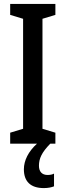

<svg xmlns="http://www.w3.org/2000/svg" viewBox="-20 -734 336 981"><path d="M179 113C179 76 193 45 237 0H263V-56L197 -76V-638L263 -658V-714H32V-658L98 -638V-76L32 -56V0H169C125 40 102 86 102 131C102 193 136 227 204 227C226 227 244 223 256 218V153C248 157 239 160 223 160C195 160 179 143 179 113Z"/></svg>

Font: Noto Sans Lao ExtraCondensed Medium
Style: Regular
Weight: 500
Width: 2
Designer: Monotype Design Team
Foundry: Monotype Imaging Inc.
Version: Version 2.003